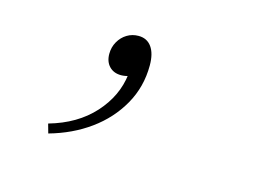

<svg xmlns="http://www.w3.org/2000/svg" viewBox="-54 -203 708 501"><g transform="rotate(15 300.0 47.5)"><path d="M105 201 98 176Q172 155 216 106.5Q260 58 267 -2L271 -21L292 -13Q285 -3 272 1Q259 5 249 5Q229 5 217 -7.5Q205 -20 205 -41Q205 -59 213.5 -74Q222 -89 236 -97.5Q250 -106 267 -106Q290 -106 302.5 -88.5Q315 -71 315 -39Q315 19 287.5 67.5Q260 116 213 150Q166 184 105 201Z"/></g></svg>

Font: SourceCodeVF
Style: Italic
Weight: 200
Italic angle: -11°
Monospace: yes
Designer: Paul D. Hunt, Teo Tuominen
Foundry: Adobe
Version: Version 1.026;hotconv 1.1.0;makeotfexe 2.6.0